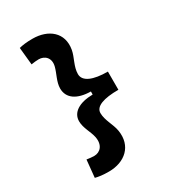

<svg xmlns="http://www.w3.org/2000/svg" viewBox="-213 -908 1011 1125"><g transform="rotate(-30 293.0 -345.0)"><path d="M187.5 104.5C293.5 104.5 374 38.1 354.5 -76.2C346.7 -122.6 314.5 -168 314.5 -217.3C314.5 -262.7 375 -283.2 474.1 -283.2V-406.2C375.5 -406.2 314.5 -431.2 314.5 -481C314.5 -532.2 346.2 -575.7 354.5 -622.1C374 -731.9 293.5 -793.9 187.5 -793.9C145.5 -793.9 119.6 -790 96.2 -784.2L107.9 -666.5C126.5 -669.4 144 -671.4 158.2 -671.4C197.8 -671.4 232.9 -642.1 219.2 -587.4C209 -546.4 182.1 -504.4 182.1 -460C182.1 -394 236.8 -356.4 329.6 -355V-334.5C236.8 -333 182.1 -296.9 182.1 -238.3C182.1 -191.9 210.9 -151.4 219.2 -110.8C231.4 -50.3 197.8 -18.1 158.2 -18.1C144 -18.1 126.5 -20 107.9 -22.9L96.2 94.7C119.6 100.6 145.5 104.5 187.5 104.5Z"/></g></svg>

Font: Cascadia Code
Style: Bold
Weight: 700
Monospace: yes
Designer: Aaron Bell
Foundry: Saja Typeworks
Version: Version 2404.023